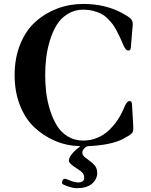

<svg xmlns="http://www.w3.org/2000/svg" viewBox="-20 -731 770 981"><path d="M54.7 -347.7Q54.7 -434.6 83.5 -505.4Q112.3 -576.2 161.6 -620.1Q210.9 -664.1 273.4 -687.5Q335.9 -710.9 405.3 -710.9Q517.6 -710.9 604.5 -664.1Q636.7 -646.5 647.5 -635.7Q658.2 -625 658.2 -607.4Q658.2 -593.8 656.2 -582L648.4 -486.3Q646.5 -472.7 636.7 -472.7Q627 -472.7 620.1 -482.4Q613.3 -492.2 605.5 -511.7Q596.7 -531.2 591.3 -543.5Q585.9 -555.7 575.2 -575.7Q564.5 -595.7 554.7 -608.4Q544.9 -621.1 529.3 -636.7Q513.7 -652.3 496.1 -661.1Q478.5 -669.9 455.1 -675.8Q431.6 -681.6 405.3 -681.6Q361.3 -681.6 326.7 -660.2Q292 -638.7 271 -605.5Q250 -572.3 235.8 -526.9Q221.7 -481.4 216.3 -437.5Q210.9 -393.6 210.9 -347.2Q210.9 -300.8 216.3 -256.8Q221.7 -212.9 235.8 -168Q250 -123 271 -88.9Q292 -54.7 326.7 -33.7Q361.3 -12.7 405.3 -12.7Q443.4 -12.7 478 -27.3Q512.7 -42 537.6 -66.4Q562.5 -90.8 580.1 -116.7Q597.7 -142.6 609.4 -169.9Q615.2 -183.6 618.7 -191.4Q622.1 -199.2 628.4 -207Q634.8 -214.8 642.6 -214.8Q652.3 -214.8 654.3 -200.2L660.2 -97.7Q661.1 -85 661.1 -72.3Q661.1 -56.6 650.9 -47.4Q640.6 -38.1 607.4 -20.5Q545.9 10.7 430.7 15.6Q419.9 16.6 410.2 27.8Q400.4 39.1 400.4 48.8Q400.4 56.6 405.3 63.5Q410.2 70.3 416 74.2Q421.9 78.1 431.6 85.9Q455.1 102.5 465.8 116.7Q476.6 130.9 476.6 152.3Q476.6 184.6 450.2 207.5Q423.8 230.5 371.1 230.5Q353.5 230.5 325.2 220.7Q296.9 210.9 296.9 205.1Q296.9 182.6 312.5 182.6Q318.4 182.6 337.9 191.4Q345.7 195.3 359.4 198.2Q373 201.2 378.9 201.2Q410.2 201.2 410.2 176.8Q410.2 164.1 403.3 154.3Q396.5 144.5 376 131.8Q332 105.5 332 89.8Q332 74.2 349.6 53.2Q367.2 32.2 388.7 18.6L386.7 15.6Q319.3 13.7 260.3 -11.7Q201.2 -37.1 154.8 -81.1Q108.4 -125 81.5 -193.8Q54.7 -262.7 54.7 -347.7Z"/></svg>

Font: Monomakh Unicode TT
Style: Medium
Weight: 500
Designer: Alexey Kryukov, Aleksandr Andreev
Version: Version 1.1